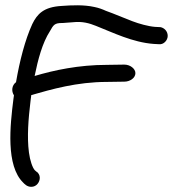

<svg xmlns="http://www.w3.org/2000/svg" viewBox="-20 -695 684 743"><path d="M70 12C74 16 84 28 101 28C122 28 134 9 134 -7C134 -18 128 -25 124 -29H123L115 -36C106 -45 96 -74 92 -105C84 -166 90 -236 98 -303L101 -327C178 -349 277 -378 394 -378L461 -379C483 -379 504 -393 504 -412C504 -429 484 -445 461 -445L394 -444C284 -444 188 -423 114 -401C127 -465 144 -529 173 -574C187 -599 191 -606 221 -606H223L263 -609C299 -613 326 -605 351 -595C417 -569 493 -531 575 -525L594 -524C613 -521 629 -539 629 -556C629 -574 616 -587 601 -590H600L580 -591C554 -593 518 -603 492 -613C460 -625 424 -641 390 -653C377 -659 361 -665 345 -668C305 -677 258 -675 218 -672C149 -668 124 -641 105 -602C77 -541 56 -459 42 -377C26 -365 23 -343 34 -326L32 -312C19 -209 2 -54 70 12Z"/></svg>

Font: Stray Cat
Style: ExBdExt
Weight: 800
Version: Version 1.0